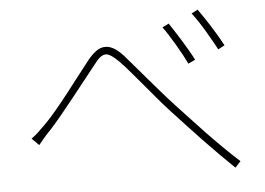

<svg xmlns="http://www.w3.org/2000/svg" viewBox="-48 -739 1051 761"><g transform="rotate(-5 478.0 -358.5)"><path d="M645 -632Q653 -620 665 -601.5Q677 -583 690 -562Q703 -541 715.5 -519.5Q728 -498 737 -480L709 -467Q702 -482 691 -502.5Q680 -523 667.5 -544Q655 -565 642.5 -585Q630 -605 619 -619ZM764 -677Q772 -666 784.5 -647.5Q797 -629 810.5 -608Q824 -587 836.5 -565.5Q849 -544 858 -527L832 -513Q824 -528 812.5 -548.5Q801 -569 788.5 -590Q776 -611 763 -630.5Q750 -650 739 -664ZM64 -225Q78 -235 91 -247Q104 -259 121 -276Q142 -297 168 -328Q194 -359 220.5 -393Q247 -427 272 -459.5Q297 -492 316 -516Q334 -538 351 -550Q368 -562 387 -562Q419 -562 456 -522Q473 -503 495 -477Q517 -451 541.5 -422.5Q566 -394 591.5 -364.5Q617 -335 641 -309Q662 -287 690.5 -256Q719 -225 751.5 -191Q784 -157 817.5 -124Q851 -91 881 -64L859 -40Q831 -67 800 -98Q769 -129 737.5 -162Q706 -195 676 -227.5Q646 -260 619 -289Q595 -315 570.5 -344.5Q546 -374 522 -402Q498 -430 477 -455Q456 -480 439 -497Q405 -532 386 -532Q374 -532 362.5 -522.5Q351 -513 337 -494Q318 -470 293 -438.5Q268 -407 241.5 -373.5Q215 -340 189 -308.5Q163 -277 142 -254Q128 -240 114.5 -224Q101 -208 92 -197Z"/></g></svg>

Font: Kinto Sans Thin
Style: Regular
Weight: 100
Designer: Authors: Ryoko NISHIZUKA  (kana & ideographs); Paul D. Hunt (Latin, Greek & Cyrillic); Wenlong ZHANG  (bopomofo); Sandol
Foundry: Adobe Systems Incorporated, ookami Inc.
Version: Version 0.001